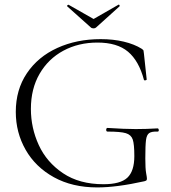

<svg xmlns="http://www.w3.org/2000/svg" viewBox="-20 -807 749 839"><path d="M49 -318Q49 -415 97.5 -487Q146 -559 230.5 -597.5Q315 -636 420 -636Q475 -636 521 -625Q567 -614 599 -594Q606 -589 607 -586.5Q608 -584 609 -572L621 -460Q621 -457 615.5 -456Q610 -455 609 -458Q587 -541 539.5 -581Q492 -621 406 -621Q323 -621 257 -585.5Q191 -550 153 -484.5Q115 -419 115 -331Q115 -248 149.5 -173Q184 -98 255.5 -50Q327 -2 432 -2Q506 -2 536.5 -30.5Q567 -59 567 -125Q567 -177 560 -197.5Q553 -218 530 -225Q507 -232 450 -232Q444 -232 444 -240Q444 -243 445.5 -245.5Q447 -248 449 -248Q526 -243 573 -243Q618 -243 669 -246Q671 -246 672.5 -243.5Q674 -241 674 -239Q674 -232 669 -232Q643 -233 632 -225.5Q621 -218 618 -195Q615 -172 615 -115Q615 -70 618.5 -51Q622 -32 622 -27Q622 -21 620 -19Q618 -17 611 -15Q490 12 405 12Q296 12 215.5 -32.5Q135 -77 92 -152.5Q49 -228 49 -318ZM274 -779 273 -781Q273 -783 276 -785Q279 -787 280 -786L389 -724L497 -786L499 -787Q501 -787 502.5 -783.5Q504 -780 502 -779L400 -687Q396 -683 389 -683Q381 -683 377 -687Z"/></svg>

Font: Cormorant Garamond Light
Style: Regular
Weight: 300
Designer: Christian Thalmann (Catharsis Fonts)
Version: Version 3.000